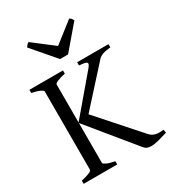

<svg xmlns="http://www.w3.org/2000/svg" viewBox="-203 -966 985 1088"><g transform="rotate(-30 289.0 -422.5)"><path d="M24.4 0V-21Q57.6 -27.8 76.4 -35.9Q95.2 -43.9 95.2 -50.8V-564Q95.2 -569.8 77.4 -578.6Q59.6 -587.4 24.4 -594.2V-615.2H244.1V-594.2Q210.9 -587.4 192.1 -579.1Q173.3 -570.8 173.3 -564V-315.4L373 -550.8Q384.3 -564 387.2 -571.8Q390.1 -579.6 385.3 -584Q380.4 -588.4 368.2 -590.6Q356 -592.8 336.9 -594.2V-615.2H542V-594.2Q526.4 -592.3 514.2 -590.3Q502 -588.4 492.2 -585.2Q482.4 -582 474.4 -577.1Q466.3 -572.3 459 -564L245.1 -327.6L481 -62Q489.7 -52.2 499.8 -46.9Q509.8 -41.5 521.2 -39.3Q532.7 -37.1 544.9 -37.4Q557.1 -37.6 569.8 -39.1L573.2 -18.1Q544.4 -8.8 515.4 -1Q486.3 6.8 462.9 6.8Q448.7 6.8 437.7 2.4Q426.8 -2 417 -14.2L173.3 -312V-50.8Q173.3 -44.9 190.9 -36.4Q208.5 -27.8 244.1 -21V0ZM314.5 -679.2H262.2L133.3 -829.1Q136.7 -834 139.2 -837.4Q141.6 -840.8 143.8 -843.3Q146 -845.7 148.7 -847.7Q151.4 -849.6 155.3 -852.1L289.6 -749L421.4 -852.1Q429.7 -847.7 433.1 -843.3Q436.5 -838.9 442.4 -829.1Z"/></g></svg>

Font: Gentium Plus Eur
Style: Regular
Weight: 400
Designer: J. Victor Gaultney, Annie Olsen, Iska Routamaa, Becca Hirsbrunner
Foundry: SIL International
Version: Version 5.000